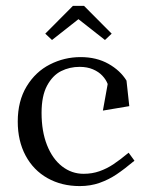

<svg xmlns="http://www.w3.org/2000/svg" viewBox="-20 -618 500 649"><path d="M40 -207.1Q40 -276.6 70.1 -326.1Q100.1 -375.5 148.8 -400.2Q197.4 -425 252.4 -425Q306.1 -425 346.4 -402.4Q386.6 -379.8 407.6 -345.5L417 -259.2L327.8 -244.2L344 -334Q338.4 -348.9 326 -362.1Q313.6 -375.4 294.1 -383.7Q274.6 -392 249.1 -392Q215.2 -392 186.5 -377.6Q157.8 -363.2 139.1 -328.5Q120.5 -293.8 120.5 -236.4Q120.5 -173.9 139 -127.3Q157.5 -80.8 189.9 -55.6Q222.4 -30.5 262.5 -30.5Q291.4 -30.5 316.1 -39.2Q340.9 -47.9 362.9 -62.5Q385 -77.1 414.8 -101.8L434.5 -74.8Q400.1 -46.1 374 -28.6Q347.9 -11 316.9 0Q285.9 11 249.6 11Q188.4 11 140.7 -15.8Q93 -42.6 66.5 -92.1Q40 -141.6 40 -207.1ZM357.5 -504.2 334.8 -482.8 245.2 -553.2 155.8 -482.8 133 -504.2 226.5 -598.2H264Z"/></svg>

Font: Didactic
Style: Regular
Weight: 400
Designer: Tyler Finck
Foundry: Etcetera Type Co
Version: Version 3.007;FEAKit 1.0